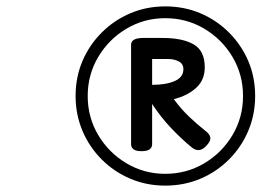

<svg xmlns="http://www.w3.org/2000/svg" viewBox="-20 -1123 820 602"><path d="M498 -541Q440 -541 389 -562.5Q338 -584 299 -623Q260 -662 238.5 -713Q217 -764 217 -822Q217 -881 238.5 -931.5Q260 -982 299 -1021Q338 -1060 389 -1081.5Q440 -1103 498 -1103Q557 -1103 608 -1081.5Q659 -1060 698 -1021Q737 -982 758.5 -931.5Q780 -881 780 -822Q780 -764 758.5 -713Q737 -662 698 -623Q659 -584 608 -562.5Q557 -541 498 -541ZM498 -578Q565 -578 620.5 -611Q676 -644 709 -699.5Q742 -755 742 -822Q742 -889 709 -944.5Q676 -1000 620.5 -1033Q565 -1066 498 -1066Q432 -1066 376.5 -1033Q321 -1000 288 -944.5Q255 -889 255 -822Q255 -755 288 -699.5Q321 -644 376.5 -611Q432 -578 498 -578ZM423 -649Q406 -649 398.5 -655Q391 -661 391 -671V-983Q391 -1004 430 -1004H490Q552 -1004 587 -984Q622 -964 622 -912Q622 -872 595 -847.5Q568 -823 525 -812Q548 -781 572.5 -757.5Q597 -734 625 -712Q638 -702 639.5 -691.5Q641 -681 628 -667Q605 -641 581 -661Q547 -689 515.5 -722.5Q484 -756 457 -797V-671Q457 -661 449.5 -655Q442 -649 423 -649ZM457 -857Q501 -857 528 -869Q555 -881 555 -906Q555 -923 540.5 -930.5Q526 -938 507 -938H457Z"/></svg>

Font: Playwrite AU SA
Style: Regular
Weight: 400
Designer: Veronika Burian, José Scaglione
Foundry: TypeTogether
Version: Version 1.002